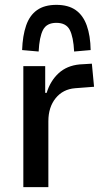

<svg xmlns="http://www.w3.org/2000/svg" viewBox="-20 -770 434 790"><path d="M76 0V-498H166V-388H172Q187 -437 221 -468.5Q255 -500 308 -505L358 -508L367 -413L289 -407Q239 -403 209 -366Q179 -329 179 -271V0ZM139 -558 71 -564Q73 -623 87.5 -665Q102 -707 132.5 -728.5Q163 -750 212 -750Q261 -750 291.5 -728.5Q322 -707 337 -665Q352 -623 353 -564L285 -558Q282 -618 267 -647Q252 -676 212 -676Q172 -676 157 -647Q142 -618 139 -558Z"/></svg>

Font: Nunito Sans 7pt Condensed SemiBold
Style: Regular
Weight: 600
Width: 3
Designer: Vernon Adams
Foundry: Vernon Adams
Version: Version 3.101;gftools[0.9.27]